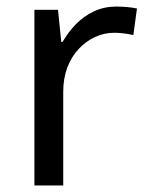

<svg xmlns="http://www.w3.org/2000/svg" viewBox="-20 -566 453 586"><path d="M335 -546Q350 -546 367.5 -544.5Q385 -543 398 -540L387 -459Q374 -462 358.5 -464Q343 -466 329 -466Q298 -466 270 -453Q242 -440 220 -416.5Q198 -393 185.5 -360Q173 -327 173 -286V0H85V-536H157L167 -438H171Q188 -468 212 -492.5Q236 -517 267 -531.5Q298 -546 335 -546Z"/></svg>

Font: Noto Sans Malayalam
Style: Regular
Weight: 400
Designer: Jelle Bosma - Monotype Design Team
Foundry: Monotype Imaging Inc.
Version: Version 2.103